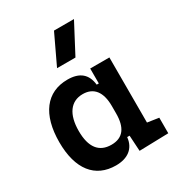

<svg xmlns="http://www.w3.org/2000/svg" viewBox="-189 -915 965 1045"><g transform="rotate(-30 293.0 -392.5)"><path d="M234.4 9.8C307.6 9.8 356.4 -24.9 363.3 -93.8H378.4L384.3 4.9L567.4 0V-97.7L496.1 -108.4V-517.6H375.5V-423.8H362.3C354.5 -493.2 313.5 -527.3 237.8 -527.3C105 -527.3 29.3 -427.7 29.3 -253.9C29.3 -84 104 9.8 234.4 9.8ZM375.5 -235.4C375.5 -147.5 342.3 -100.1 269 -100.1C191.4 -100.1 151.4 -151.9 151.4 -253.9C151.4 -358.4 194.3 -417.5 270 -417.5C338.9 -417.5 375.5 -370.1 375.5 -282.2ZM220.2 -609.4H335.9L433.6 -794.9H308.1Z"/></g></svg>

Font: Cascadia Code NF SemiBold
Style: Regular
Weight: 600
Monospace: yes
Designer: Aaron Bell
Foundry: Saja Typeworks
Version: Version 2404.023